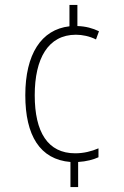

<svg xmlns="http://www.w3.org/2000/svg" viewBox="-20 -744 501 774"><path d="M292 -639V-724H260V-638C146 -625 82 -525 82 -360C82 -198 141 -101 264 -91V10H295V-91C329 -93 357 -101 377 -110V-146C349 -134 318 -126 283 -126C173 -126 120 -211 120 -360C120 -508 174 -604 286 -604C312 -604 341 -598 367 -585L379 -618C354 -630 326 -638 292 -639Z"/></svg>

Font: Noto Sans Hebrew Condensed ExtraLight
Style: Regular
Weight: 200
Width: 3
Designer: Monotype Design Team
Foundry: Monotype Imaging Inc.
Version: Version 2.004